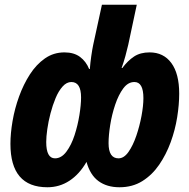

<svg xmlns="http://www.w3.org/2000/svg" viewBox="-20 -780 799 810"><path d="M180 10Q24 10 24 -173Q24 -217 33 -269.5Q42 -322 60.5 -373Q79 -424 106 -466Q133 -508 169.5 -533.5Q206 -559 252 -559Q292 -559 317.5 -540Q343 -521 356 -489H359Q361 -515 365 -543Q369 -571 373 -590L410 -760H557L521 -591Q516 -569 509 -543.5Q502 -518 493 -493H496Q519 -524 545.5 -541.5Q572 -559 611 -559Q670 -559 703 -514Q736 -469 736 -385Q736 -339 727.5 -285.5Q719 -232 700 -180Q681 -128 651.5 -85Q622 -42 580.5 -16Q539 10 484 10Q431 10 395.5 -16Q360 -42 345 -97Q315 -45 273 -17.5Q231 10 180 10ZM212 -112Q239 -112 260 -140Q281 -168 294.5 -209.5Q308 -251 315 -294.5Q322 -338 322 -369Q322 -434 281 -434Q261 -434 244 -415Q227 -396 214.5 -366Q202 -336 193 -301.5Q184 -267 179.5 -235Q175 -203 175 -181Q175 -112 212 -112ZM480 -112Q503 -112 522 -139Q541 -166 555 -207Q569 -248 577 -291Q585 -334 585 -366Q585 -434 547 -434Q520 -434 500 -407Q480 -380 466 -338.5Q452 -297 445 -253Q438 -209 438 -176Q438 -112 480 -112Z"/></svg>

Font: Noto Sans Condensed ExtraBold
Style: Italic
Weight: 800
Width: 3
Italic angle: -12°
Designer: Monotype Design Team
Foundry: Monotype Imaging Inc.
Version: Version 2.013; ttfautohint (v1.8.4.7-5d5b)